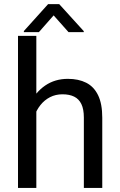

<svg xmlns="http://www.w3.org/2000/svg" viewBox="-20 -927 591 947"><path d="M159.2 -750V0H68.8V-750ZM137.7 -284.2 100.1 -285.6Q101.1 -358.4 127.9 -415.3Q154.8 -472.2 202.9 -505.1Q251 -538.1 314.9 -538.1Q367.2 -538.1 405 -519Q442.9 -500 463.6 -457.8Q484.4 -415.5 484.4 -346.2V0H393.6V-347.2Q393.6 -388.7 381.3 -413.8Q369.1 -439 345.7 -450.4Q322.3 -461.9 288.1 -461.9Q254.4 -461.9 226.8 -447.8Q199.2 -433.6 179.4 -408.7Q159.7 -383.8 148.7 -351.8Q137.7 -319.8 137.7 -284.2ZM272 -906.7 393.1 -773.4V-768.6H317.9L244.6 -851.1L171.9 -768.6H97.7V-773.9L217.3 -906.7Z"/></svg>

Font: Vazirmatn
Style: Regular
Weight: 400
Designer: Saber Rastikerdar
Foundry: Saber Rastikerdar
Version: Version 33.003;September 2, 2022;FontCreator 14.0.0.2862 64-